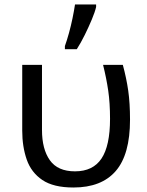

<svg xmlns="http://www.w3.org/2000/svg" viewBox="-20 -825 653 855"><path d="M307 10Q218 10 168.5 -23.5Q119 -57 99 -114.5Q79 -172 79 -243V-536H167V-246Q167 -161 202 -111.5Q237 -62 314 -62Q394 -62 432 -119Q470 -176 470 -296Q470 -366 462 -421Q454 -476 439 -536H527Q543 -477 551 -421.5Q559 -366 559 -292Q559 -137 495.5 -63.5Q432 10 307 10ZM269 -606V-620Q278 -645 287 -677.5Q296 -710 303 -744Q310 -778 314 -805H408V-794Q403 -772 389 -738.5Q375 -705 357.5 -669.5Q340 -634 322 -606Z"/></svg>

Font: Noto Sans IKEA
Style: Regular
Weight: 400
Designer: Monotype Design Team
Foundry: Monotype Imaging Inc.
Version: Version 2.001